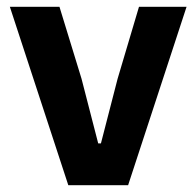

<svg xmlns="http://www.w3.org/2000/svg" viewBox="-20 -545 578 565"><path d="M181 0 9 -525H155L220 -313L269 -123H277L326 -313L389 -525H529L357 0Z"/></svg>

Font: Aneliza ExtraBold
Style: Regular
Weight: 800
Designer: Mike Abbink, Paul van der Laan, Pieter van Rosmalen
Foundry: Bold Monday
Version: Version 3.001;September 8, 2019;FontCreator 11.5.0.2425 64-b